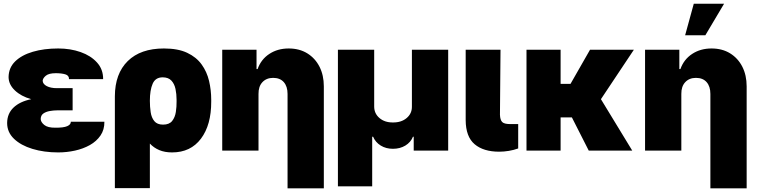

<svg xmlns="http://www.w3.org/2000/svg" viewBox="-20 -815 4099 1039"><path d="M288.1 -337.9H373V-217.8H288.1Q269.5 -217.8 249 -214.1Q228.5 -210.4 214.6 -200.7Q200.7 -190.9 200.2 -170.9Q200.7 -154.3 219.5 -138.9Q238.3 -123.5 279.3 -124Q323.7 -123.5 343.8 -132.3Q363.8 -141.1 363.3 -156.2H544.9Q545.4 -113.3 523.9 -81.8Q502.4 -50.3 466.3 -30Q430.2 -9.8 385.7 0Q341.3 9.8 294.9 9.8Q218.3 9.8 155.5 -9.3Q92.8 -28.3 55.7 -64Q18.6 -99.6 18.6 -149.4Q19 -200.2 53.2 -232.9Q87.4 -265.6 148.9 -278.3Q93.8 -293.9 60.3 -325.9Q26.9 -357.9 26.4 -397.5Q26.9 -448.2 62 -482.7Q97.2 -517.1 157.7 -534.9Q218.3 -552.7 294.9 -552.7Q360.8 -552.7 416.3 -533.2Q471.7 -513.7 505.1 -476.6Q538.6 -439.5 538.1 -386.7H353.5Q354 -406.7 333.3 -412.8Q312.5 -418.9 282.2 -418.9Q244.6 -418.9 228.3 -405.5Q211.9 -392.1 210.9 -377.9Q211.9 -359.9 233.2 -348.9Q254.4 -337.9 288.1 -337.9Z M601.6 203.1V-293.9Q602.1 -416.5 671.4 -484.6Q740.7 -552.7 867.2 -552.7Q943.4 -552.7 992.9 -529.3Q1042.5 -505.9 1071 -466.3Q1099.6 -426.8 1111.3 -377.2Q1123 -327.6 1123 -275.4V-265.6Q1123.5 -139.2 1067.6 -64.7Q1011.7 9.8 911.1 9.8Q871.6 9.8 842 -2.7Q812.5 -15.1 791 -38.1V203.1ZM791 -269.5Q791 -237.3 795.4 -207.8Q799.8 -178.2 815.2 -159.4Q830.6 -140.6 862.3 -140.6Q896 -140.6 911.6 -160.4Q927.2 -180.2 931.6 -209.2Q936 -238.3 935.5 -265.6V-275.4Q935.5 -306.2 929.7 -333.7Q923.8 -361.3 907.5 -378.9Q891.1 -396.5 860.4 -396.5Q821.3 -396.5 806.2 -362.1Q791 -327.6 791 -269.5Z M1378.9 -306.6V0H1182.6V-545.9H1368.2V-441.4H1374Q1392.6 -493.7 1437.5 -523.2Q1482.4 -552.7 1542 -552.7Q1600.1 -552.7 1642.8 -526.4Q1685.5 -500 1709 -453.9Q1732.4 -407.7 1732.4 -347.7V204.1H1536.1V-306.6Q1536.1 -347.2 1515.9 -370.4Q1495.6 -393.6 1458 -393.6Q1421.9 -393.6 1400.1 -370.4Q1378.4 -347.2 1378.9 -306.6Z M1808.6 193.4V-545.9H2004.9V-238.3Q2004.9 -200.7 2033.4 -176.3Q2062 -151.9 2106.4 -152.3Q2151.9 -151.9 2180.7 -176.3Q2209.5 -200.7 2209 -238.3V-545.9H2405.3V0H2218.8V-75.2H2214.8Q2202.6 -44.9 2173.6 -27.3Q2144.5 -9.8 2106.4 -9.8Q2068.8 -9.8 2040.3 -27.3Q2011.7 -44.9 1999 -75.2H1994.1V193.4Z M2500 -545.9H2688.5L2685.5 -194.3Q2686.5 -166 2697.5 -154.8Q2708.5 -143.6 2740.2 -143.6H2784.2V-11.7Q2760.3 -2.9 2733.4 1.5Q2706.5 5.9 2681.6 5.9Q2596.2 5.9 2548.3 -34.7Q2500.5 -75.2 2500 -165Z M3166 0 3074.7 -179.7H3013.7V0H2829.1V-545.9H3013.7V-361.3H3067.4L3172.9 -545.9H3410.2L3231.9 -278.3L3401.4 0Z M3667 -306.6V0H3470.7V-545.9H3656.2V-441.4H3662.1Q3680.7 -493.7 3725.6 -523.2Q3770.5 -552.7 3830.1 -552.7Q3888.2 -552.7 3930.9 -526.4Q3973.6 -500 3997.1 -453.9Q4020.5 -407.7 4020.5 -347.7V204.1H3824.2V-306.6Q3824.2 -347.2 3804 -370.4Q3783.7 -393.6 3746.1 -393.6Q3710 -393.6 3688.2 -370.4Q3666.5 -347.2 3667 -306.6ZM3687.5 -624 3734.4 -794.9H3898.4L3796.9 -624Z"/></svg>

Font: Inter Tight Black
Style: Regular
Weight: 900
Designer: Rasmus Andersson
Foundry: rsms
Version: Version 3.004; ttfautohint (v1.8.4.7-5d5b)